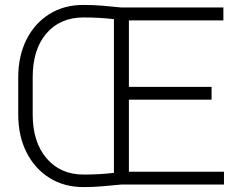

<svg xmlns="http://www.w3.org/2000/svg" viewBox="-20 -741 974 771"><path d="M314.9 -721.2Q355 -721.2 393.8 -718Q432.6 -714.8 467.8 -710.9H877V-659.2H497.6V-392.1H829.6V-340.8H497.6V-51.3H879.4V0H467.8Q432.6 3.4 394.3 6.8Q356 10.3 315.9 10.3Q237.8 10.3 178.7 -26.6Q119.6 -63.5 86.4 -129.4Q53.2 -195.3 53.2 -281.2V-429.7Q53.2 -516.1 86.2 -581.8Q119.1 -647.5 178 -684.3Q236.8 -721.2 314.9 -721.2ZM111.3 -281.2Q111.3 -170.4 167 -105.2Q222.7 -40 315.9 -40Q379.9 -40 437.5 -46.9V-664.1Q409.2 -667.5 378.2 -669.2Q347.2 -670.9 314.9 -670.9Q221.7 -670.9 166.5 -606.9Q111.3 -543 111.3 -430.7Z"/></svg>

Font: Vazirmatn RD FD ExtraLight
Style: Regular
Weight: 200
Designer: Saber Rastikerdar
Foundry: Saber Rastikerdar
Version: Version 33.003